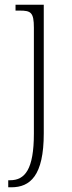

<svg xmlns="http://www.w3.org/2000/svg" viewBox="-20 -556 304 816"><path d="M15 240H28C108 240 166 191 166 11V-536H46V-511H63C111 -511 124 -504 124 -438V12C124 164 86 210 23 210H15Z"/></svg>

Font: Noto Serif Sinhala SemiCondensed ExtraLight
Style: Regular
Weight: 200
Width: 4
Designer: Jelle Bosma - Monotype Design Team
Foundry: Monotype Imaging Inc.
Version: Version 2.007